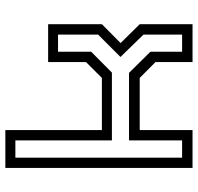

<svg xmlns="http://www.w3.org/2000/svg" viewBox="-31 -709 740 718"><g transform="rotate(-90 339.0 -350.0)"><path d="M70 0V-700H211.5V-339H406.5L466 -398.5V-540H607.5V-339L537 -269L607.5 -197.5V0H466V-138.5L406.5 -197.5H211.5V0ZM108.5 -39H173V-237.5H425.5L504.5 -157.5V-39H568.5V-183.5L485 -269.5L568.5 -353V-503H504.5V-379L426.5 -301.5H173V-662.5H108.5Z"/></g></svg>

Font: Tourney Expanded
Style: Regular
Weight: 400
Width: 7
Designer: Tyler Finck
Foundry: Etcetera Type Co
Version: Version 1.010; ttfautohint (v1.8.3)